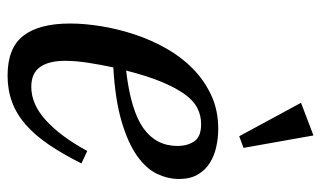

<svg xmlns="http://www.w3.org/2000/svg" viewBox="-186 -628 827 494"><g transform="rotate(90 227.0 -381.5)"><path d="M175 12Q104 12 72.5 -28.5Q41 -69 41 -149Q41 -186 48 -229Q55 -272 69 -314.5Q83 -357 105 -396Q127 -435 157 -464.5Q187 -494 225.5 -512Q264 -530 312 -530Q335 -530 358 -525Q381 -520 399.5 -508.5Q418 -497 429.5 -477.5Q441 -458 441 -429Q441 -401 428 -373Q415 -345 382 -321.5Q349 -298 293.5 -281.5Q238 -265 154 -260Q147 -228 142 -195.5Q137 -163 137 -136Q137 -94 153 -71.5Q169 -49 204 -49Q249 -49 290.5 -87Q332 -125 369 -193L401 -178Q377 -130 352.5 -94Q328 -58 301 -34.5Q274 -11 243 0.5Q212 12 175 12ZM162 -293Q265 -305 310.5 -337.5Q356 -370 356 -425Q356 -451 344 -468.5Q332 -486 300 -486Q278 -486 259 -476.5Q240 -467 223.5 -444.5Q207 -422 191.5 -385Q176 -348 162 -293ZM245 -743 329 -775 361 -595 331 -584Z"/></g></svg>

Font: IBM Plex Serif Text
Style: Italic
Weight: 450
Italic angle: -14°
Designer: Mike Abbink, Paul van der Laan, Pieter van Rosmalen
Foundry: Bold Monday
Version: Version 3.001